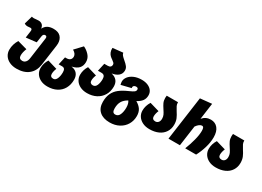

<svg xmlns="http://www.w3.org/2000/svg" viewBox="-19 -1680 3857 2822"><g transform="rotate(30 1909.5 -268.5)"><path d="M592 -398Q592 -379 589 -359L540 -8Q524 103 448 165Q372 227 246 227Q177 227 125 202Q73 177 45 133.5Q17 90 17 36Q17 -11 31 -56.5Q45 -102 69 -139L231 -94Q204 -27 204 25Q204 85 264 85Q295 85 317.5 61Q340 37 346 -10L396 -368Q397 -373 397 -381Q397 -412 369 -412Q334 -412 328 -366L312 -258L137 -238L153 -355Q154 -359 154 -367Q154 -397 125 -397Q119 -397 103 -395Q85 -393 76 -393Q61 -393 46.5 -397.5Q32 -402 22 -410L62 -549Q79 -543 99 -543Q116 -543 132 -546Q171 -549 178 -549Q213 -549 238 -529Q263 -509 268 -464Q292 -511 331.5 -532.5Q371 -554 430 -554Q512 -554 552 -510.5Q592 -467 592 -398Z M1063 -56Q1063 29 1027.5 93Q992 157 925.5 192Q859 227 770 227Q703 227 653 202Q603 177 576 134.5Q549 92 549 41Q549 -39 595 -112L757 -64Q735 -11 735 33Q735 58 748.5 71.5Q762 85 788 85Q827 85 846.5 40Q866 -5 866 -68Q866 -104 853 -121.5Q840 -139 811 -139H753L783 -274H808Q848 -274 869 -294Q890 -314 890 -347Q890 -396 828 -432L943 -554Q997 -530 1041 -482Q1085 -434 1085 -368Q1085 -303 1048 -262.5Q1011 -222 933 -205Q998 -196 1030.5 -157Q1063 -118 1063 -56Z M1619 -259Q1619 -176 1581 -112.5Q1543 -49 1476 -14.5Q1409 20 1323 20Q1257 20 1206.5 -4.5Q1156 -29 1129 -71.5Q1102 -114 1102 -165Q1102 -246 1148 -319L1310 -271Q1288 -218 1288 -174Q1288 -149 1302 -135.5Q1316 -122 1341 -122Q1383 -122 1402.5 -167Q1422 -212 1422 -272Q1422 -310 1407 -328Q1392 -346 1358 -346H1300L1330 -481H1388Q1417 -481 1432.5 -495Q1448 -509 1448 -532Q1448 -550 1436.5 -562Q1425 -574 1401 -591Q1374 -609 1356.5 -626.5Q1339 -644 1327 -673Q1315 -702 1317 -744L1490 -762Q1493 -739 1509.5 -720Q1526 -701 1559 -673Q1600 -639 1621.5 -611Q1643 -583 1643 -546Q1643 -493 1604 -458Q1565 -423 1494 -412Q1619 -383 1619 -259Z M2129 -54Q2129 25 2091.5 89Q2054 153 1985 190Q1916 227 1826 227Q1716 227 1653.5 171.5Q1591 116 1591 13Q1591 -72 1619 -131.5Q1647 -191 1701.5 -233.5Q1756 -276 1843 -314Q1903 -340 1922 -356Q1941 -372 1941 -394Q1941 -409 1932 -417Q1923 -425 1905 -425Q1882 -425 1869 -414Q1856 -403 1856 -387Q1856 -381 1858 -373L1691 -332Q1683 -364 1683 -385Q1683 -428 1713 -467Q1743 -506 1798.5 -530Q1854 -554 1928 -554Q1987 -554 2032 -534.5Q2077 -515 2101 -481Q2125 -447 2125 -404Q2125 -349 2097.5 -311Q2070 -273 2012 -242Q2072 -207 2100.5 -163Q2129 -119 2129 -54ZM1933 -82Q1933 -153 1905 -191Q1843 -156 1816 -109Q1789 -62 1789 9Q1789 49 1801.5 67Q1814 85 1841 85Q1890 85 1911.5 35Q1933 -15 1933 -82Z M2383 20H2382Q2315 20 2264.5 -5Q2214 -30 2186.5 -72.5Q2159 -115 2159 -167Q2159 -249 2206 -324L2368 -277Q2345 -220 2345 -176Q2345 -150 2359.5 -136Q2374 -122 2401 -122Q2432 -122 2451 -144.5Q2470 -167 2470 -206Q2470 -241 2457 -269Q2444 -297 2417 -337Q2387 -382 2371.5 -415.5Q2356 -449 2356 -495Q2356 -515 2359 -534H2551V-525Q2551 -498 2562.5 -474Q2574 -450 2598 -412Q2632 -361 2650 -318.5Q2668 -276 2668 -219Q2668 -148 2633 -93.5Q2598 -39 2533.5 -9.5Q2469 20 2383 20Z M3263 -349Q3263 -263 3235.5 -171Q3208 -79 3166 0H2981Q3017 -91 3041 -183Q3065 -275 3065 -344Q3065 -380 3056.5 -396Q3048 -412 3029 -412Q3009 -412 2986 -395.5Q2963 -379 2939 -345L2891 0H2697L2801 -744L2997 -764L2959 -488Q3014 -554 3099 -554Q3175 -554 3219 -500Q3263 -446 3263 -349Z M3508 20H3507Q3440 20 3389.5 -5Q3339 -30 3311.5 -72.5Q3284 -115 3284 -167Q3284 -249 3331 -324L3493 -277Q3470 -220 3470 -176Q3470 -150 3484.5 -136Q3499 -122 3526 -122Q3557 -122 3576 -144.5Q3595 -167 3595 -206Q3595 -241 3582 -269Q3569 -297 3542 -337Q3512 -382 3496.5 -415.5Q3481 -449 3481 -495Q3481 -515 3484 -534H3676V-525Q3676 -498 3687.5 -474Q3699 -450 3723 -412Q3757 -361 3775 -318.5Q3793 -276 3793 -219Q3793 -148 3758 -93.5Q3723 -39 3658.5 -9.5Q3594 20 3508 20Z"/></g></svg>

Font: FiraGO Heavy
Style: Italic
Weight: 900
Italic angle: -8°
Designer: bBox Type GmbH
Foundry: bBox Type GmbH
Version: Version 1.001